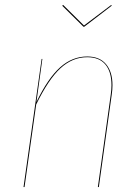

<svg xmlns="http://www.w3.org/2000/svg" viewBox="-20 -755 562 775"><path d="M434 -411Q434 -393 431 -373L379 0H375L427 -373Q430 -394 430 -411Q430 -465 405.5 -494.5Q381 -524 332 -524Q272 -524 223.5 -479Q175 -434 126 -333L79 0H75L148 -517H151L127 -343Q174 -440 223 -483.5Q272 -527 332 -527Q382 -527 408 -496Q434 -465 434 -411ZM431 -732 320 -647H317L231 -732L235 -735L319 -652L429 -735Z"/></svg>

Font: Fira Sans Condensed Four
Style: Italic
Weight: 100
Width: 3
Italic angle: -8°
Designer: bBox Type GmbH & Carrois Corporate GbR & Edenspiekermann AG
Foundry: bBox Type GmbH & Carrois Corporate GbR & Edenspiekermann AG
Version: Version 4.301